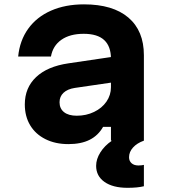

<svg xmlns="http://www.w3.org/2000/svg" viewBox="-20 -652 790 890"><path d="M505 -270.5 326.5 -244.4Q293.1 -239.3 274.5 -222Q256 -204.6 256 -178.1Q256 -148.7 276.8 -132.2Q297.5 -115.6 335.9 -115.6Q379.7 -115.6 416.1 -133.2Q452.6 -150.7 473.5 -181Q494.3 -211.3 494.3 -247.8V-380Q494.3 -437.1 463.1 -466.2Q431.8 -495.3 368 -495.3Q303.9 -495.3 264.4 -467.5Q225 -439.8 216.2 -390H64.2Q71.5 -464.3 110.8 -518.9Q150.1 -573.5 216.4 -602.6Q282.7 -631.8 369.4 -631.8Q503.2 -631.8 575.1 -570.5Q647 -509.2 647 -395.9V0H494.3V-63.9H457.8Q435.3 -24 395.6 -4Q355.9 16 296.9 16Q236.5 16 190.6 -7Q144.6 -30 119.8 -71.4Q95 -112.9 95 -167.9Q95 -245.2 147.3 -294.6Q199.5 -344.1 297.1 -358.4L505 -389.1ZM425.6 116.7Q425.6 85.7 445.1 54.5Q464.6 23.3 499 0L571.3 -3.3L647 0Q614.9 11.4 596.6 31.8Q578.2 52.2 578.2 76.9Q578.2 94.3 589.9 104.6Q601.5 115 621.6 115Q636.3 115 647 112.3V211.3Q617.8 218.6 571.3 218.6Q503.1 218.6 464.4 191.3Q425.6 164 425.6 116.7Z"/></svg>

Font: Martian Mono sWd Rg
Style: Regular
Weight: 400
Width: 6
Monospace: yes
Designer: Roman Shamin
Foundry: Evil Martians
Version: Version 1.000